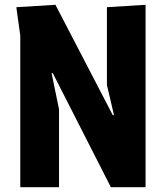

<svg xmlns="http://www.w3.org/2000/svg" viewBox="-20 -780 690 800"><path d="M442 0 200 -475H195L226 -324.5V0H64.5V-631.5L48 -750L211 -760L450 -300H455L425.5 -426V-750L586.5 -760V0Z"/></svg>

Font: B612 Mono
Style: Bold
Weight: 700
Version: Version 1.005